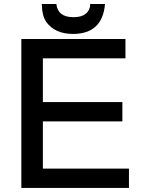

<svg xmlns="http://www.w3.org/2000/svg" viewBox="-20 -920 707 940"><path d="M255.9 -900.4Q263.2 -835.9 339.4 -835.9Q408.2 -835.9 420.4 -886.2Q420.4 -888.7 420.9 -893.3Q421.4 -897.9 421.4 -900.4H494.1Q481.4 -753.9 337.4 -753.9Q249.5 -753.9 206.5 -812.5L204.1 -816.4L204.6 -815.9Q185.5 -844.7 184.6 -900.4ZM189.9 -325.7V-94.7H611.3V0H84.5V-729H594.2V-634.3H189.9V-420.4H579.1V-325.7Z"/></svg>

Font: SolaimanLipi
Style: Bold
Weight: 700
Designer: Solaiman Karim
Foundry: Al Mamun Sumon
Version: Version 2.000